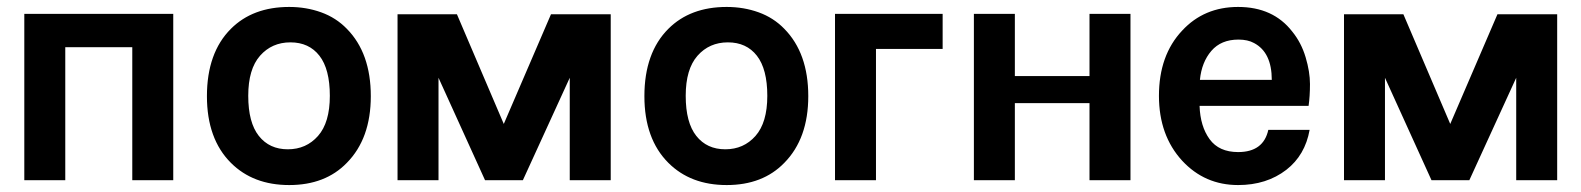

<svg xmlns="http://www.w3.org/2000/svg" viewBox="-20 -519 4555 553"><path d="M50 0V-479H479V0H361V-383H168V0Z M576 -242Q576 -367 645 -436Q708 -499 813 -499Q862 -499 905 -483.5Q948 -468 979 -436Q1048 -366 1048 -242Q1048 -120 979 -50Q917 14 813 14Q709 14 645 -50Q576 -119 576 -242ZM729 -358.5Q695 -320 695 -243Q695 -166 725.5 -127.5Q756 -89 809 -89Q862 -89 896 -127.5Q930 -166 930 -243Q930 -320 900 -358.5Q870 -397 816.5 -397Q763 -397 729 -358.5Z M1125 0V-478H1296L1431 -162L1567 -478H1739V0H1621V-295L1486 0H1377L1243 -295V0Z M1836 -242Q1836 -367 1905 -436Q1968 -499 2073 -499Q2122 -499 2165 -483.5Q2208 -468 2239 -436Q2308 -366 2308 -242Q2308 -120 2239 -50Q2177 14 2073 14Q1969 14 1905 -50Q1836 -119 1836 -242ZM1989 -358.5Q1955 -320 1955 -243Q1955 -166 1985.5 -127.5Q2016 -89 2069 -89Q2122 -89 2156 -127.5Q2190 -166 2190 -243Q2190 -320 2160 -358.5Q2130 -397 2076.5 -397Q2023 -397 1989 -358.5Z M2385 0V-479H2695V-378H2503V0Z M2785 0V-479H2903V-300H3118V-479H3236V0H3118V-222H2903V0Z M3318 -243Q3318 -360 3385 -431Q3448 -499 3546 -499Q3647 -499 3702 -428Q3728 -396 3740.5 -354Q3753 -312 3753 -277Q3753 -242 3749 -214H3435Q3437 -155 3464 -118Q3491 -81 3546 -81Q3619 -81 3633 -145H3752Q3739 -72 3685 -30Q3628 14 3546 14Q3450 14 3385 -56Q3318 -129 3318 -243ZM3436 -289H3643Q3643 -368 3592 -395Q3574 -405 3547 -405Q3497 -405 3469 -372.5Q3441 -340 3436 -289Z M3851 0V-478H4022L4157 -162L4293 -478H4465V0H4347V-295L4212 0H4103L3969 -295V0Z"/></svg>

Font: Karmilla
Style: Bold
Weight: 700
Designer: Jonathan Pinhorn
Version: Version 1.000